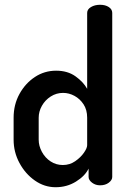

<svg xmlns="http://www.w3.org/2000/svg" viewBox="-20 -776 546 804"><path d="M213 8Q166 8 126 -20Q86 -48 61.5 -93.5Q37 -139 37 -191V-283Q37 -338 61.5 -382.5Q86 -427 126 -453.5Q166 -480 215 -480Q263 -480 296 -456.5Q329 -433 345 -404V-722Q345 -737 361 -746.5Q377 -756 399 -756Q421 -756 435.5 -746.5Q450 -737 450 -722V-35Q450 -22 435.5 -11Q421 0 399 0Q380 0 365.5 -11Q351 -22 351 -35V-70Q336 -39 298 -15.5Q260 8 213 8ZM243 -85Q272 -85 295 -101Q318 -117 331.5 -136.5Q345 -156 345 -168V-283Q345 -316 330 -339Q315 -362 292 -374.5Q269 -387 244 -387Q216 -387 192.5 -372Q169 -357 155.5 -333Q142 -309 142 -283V-191Q142 -165 155.5 -140Q169 -115 192 -100Q215 -85 243 -85Z"/></svg>

Font: Dosis SemiBold
Style: Regular
Weight: 600
Designer: EdgarTolentino, PabloImpallari, IginoMarini
Foundry: EdgarTolentino, PabloImpallari, IginoMarini
Version: Version 3.001; ttfautohint (v1.8.2)